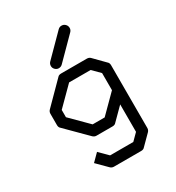

<svg xmlns="http://www.w3.org/2000/svg" viewBox="-181 -797 902 982"><g transform="rotate(-30 270.0 -306.5)"><path d="M390 -187 321 -118Q314 -109 300 -109H205Q193 -109 184 -118L66 -236Q57 -243 57 -257V-324Q57 -336 66 -345L187 -467Q193.5 -475 208 -475H359Q372 -475 380 -467L441 -405Q450 -398 450 -384V-13Q450 -1 441 8L385 64Q378 73 364 73H203Q191 73 182 64L124 6L166 -36L215 13H352L390 -25ZM390 -271V-372L347 -415H220L117 -312V-269L217 -169H288ZM181 -534Q181 -547 190 -556L310 -677Q319 -686 331 -686Q344 -686 353 -677Q362 -668 362 -655Q362 -643 353 -634L233 -513Q224 -504 211 -504Q199 -504 190 -513Q181 -522 181 -534Z"/></g></svg>

Font: IBM 3270
Style: Regular
Weight: 400
Monospace: yes
Version: Version 2.3.1